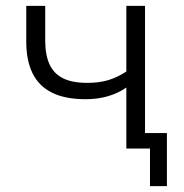

<svg xmlns="http://www.w3.org/2000/svg" viewBox="-20 -509 629 658"><path d="M494 129V0H414V-53H552V129ZM413 0V-209Q384 -189 349 -179Q314 -169 274 -169Q203 -169 158 -191.5Q113 -214 91.5 -258Q70 -302 70 -366V-489H135V-370Q135 -321 149.5 -289Q164 -257 195.5 -241Q227 -225 279 -225Q320 -225 351.5 -234.5Q383 -244 413 -264V-489H477V0Z"/></svg>

Font: Nunito Sans 10pt Light
Style: Regular
Weight: 300
Designer: Vernon Adams
Foundry: Vernon Adams
Version: Version 3.101;gftools[0.9.27]